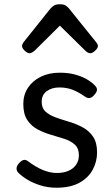

<svg xmlns="http://www.w3.org/2000/svg" viewBox="-20 -859 526 898"><path d="M244 19Q204 19 169 8Q134 -3 107 -19.5Q80 -36 64 -53Q57 -61 57.5 -72.5Q58 -84 71 -98Q82 -109 91 -111Q100 -113 111 -105Q148 -77 181.5 -63.5Q215 -50 246 -50Q276 -50 299 -59.5Q322 -69 335.5 -88Q349 -107 349 -133Q349 -165 330 -182.5Q311 -200 281.5 -209.5Q252 -219 219 -228.5Q186 -238 156.5 -253.5Q127 -269 108 -297Q89 -325 89 -373Q89 -415 110.5 -448Q132 -481 170.5 -500Q209 -519 259 -519Q299 -519 330.5 -510.5Q362 -502 385.5 -488.5Q409 -475 424 -459Q435 -448 433.5 -437.5Q432 -427 421 -415Q410 -402 399.5 -400.5Q389 -399 376 -408Q348 -428 320 -439Q292 -450 258 -450Q222 -450 198.5 -432.5Q175 -415 175 -383Q175 -353 193.5 -336.5Q212 -320 241.5 -309.5Q271 -299 304.5 -289Q338 -279 367.5 -263Q397 -247 415.5 -219.5Q434 -192 434 -146Q434 -103 413.5 -65Q393 -27 351 -4Q309 19 244 19ZM118 -610Q108 -610 95.5 -622Q83 -634 83 -644Q83 -647 84 -650Q85 -653 89 -660L216 -819Q222 -826 231.5 -832.5Q241 -839 260 -839Q279 -839 288 -832.5Q297 -826 303 -819L431 -660Q436 -653 437 -650Q438 -647 438 -644Q438 -634 425 -622Q412 -610 403 -610Q396 -610 390 -613.5Q384 -617 378 -623L260 -739L143 -623Q136 -617 130 -613.5Q124 -610 118 -610Z"/></svg>

Font: Playwrite DE Grund
Style: Regular
Weight: 400
Designer: Veronika Burian, José Scaglione
Foundry: TypeTogether
Version: Version 1.002